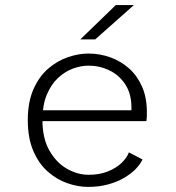

<svg xmlns="http://www.w3.org/2000/svg" viewBox="-20 -722 690 753"><path d="M325.5 11Q285 11 243.2 -3.8Q201.5 -18.5 166.5 -49.8Q131.5 -81 110.2 -131Q89 -181 89 -251Q89 -321 110.8 -371Q132.5 -421 168 -452Q203.5 -483 245.5 -497.5Q287.5 -512 327.5 -512Q371.5 -512 412.5 -497.2Q453.5 -482.5 485.8 -454Q518 -425.5 537 -382.5Q556 -339.5 556 -282.5Q556 -275 555.8 -264.8Q555.5 -254.5 554 -247H131.5V-289.5H495.5Q495.5 -293.5 495.5 -295.2Q495.5 -297 495.5 -300.5Q495.5 -354 471.5 -390.8Q447.5 -427.5 409 -446Q370.5 -464.5 327.5 -464.5Q297 -464.5 265.5 -452.8Q234 -441 207 -415.8Q180 -390.5 163.2 -349.8Q146.5 -309 146.5 -251Q146.5 -179 173.8 -131.5Q201 -84 242.5 -60.2Q284 -36.5 327.5 -36.5Q371 -36.5 403.5 -49.8Q436 -63 457 -83.2Q478 -103.5 485.5 -124.5L539 -96.5Q530 -77.5 511.5 -58.5Q493 -39.5 465.5 -23.8Q438 -8 403 1.5Q368 11 325.5 11ZM353.5 -567.5H295L434 -702H505Z"/></svg>

Font: Trispace Thin ExtraLight
Style: Regular
Weight: 250
Version: Version 1.210